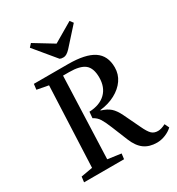

<svg xmlns="http://www.w3.org/2000/svg" viewBox="-221 -1084 1139 1235"><g transform="rotate(-30 348.5 -466.5)"><path d="M303 -376Q381 -379 424.5 -421Q468 -463 468 -536Q468 -605 433 -633.5Q398 -662 317 -662H272L249 -54L348 -40L343 0H46L51 -40L137 -55L163 -653L78 -669L83 -710H336Q465 -710 526 -669.5Q587 -629 587 -542Q587 -491 559 -450.5Q531 -410 481.5 -383.5Q432 -357 369 -350V-347Q412 -334 436 -312.5Q460 -291 481 -248L539 -127Q560 -82 577.5 -65Q595 -48 624 -48Q648 -48 681 -65L697 -32Q675 -11 643.5 1.5Q612 14 581 14Q525 14 487.5 -13Q450 -40 426 -99L378 -217Q359 -264 343 -290Q327 -316 299 -330ZM177 -924 198 -947 339 -861 484 -946 502 -922 385 -792Q357 -762 335 -762Q325 -762 319 -763Q313 -764 307 -767Z"/></g></svg>

Font: Literata 36pt Medium
Style: Italic
Weight: 500
Italic angle: -2°
Designer: Latin by Veronika Burian and Jose Scaglione. Greek by Irene Vlachou. Cyrillic by Vera Evstafieva
Foundry: TypeTogether
Version: Version 3.002